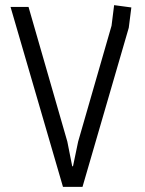

<svg xmlns="http://www.w3.org/2000/svg" viewBox="-20 -727 566 747"><path d="M414 -627 424 -707 491 -698 481 -619 301 0H225L21 -700H91L242 -176L261 -80H264L284 -176Z"/></svg>

Font: Strong
Style: Regular
Weight: 400
Designer: Roman Shchyukin (Gaslight Type Foundry)
Foundry: Cyreal (www.cyreal.org)
Version: Version 1.001